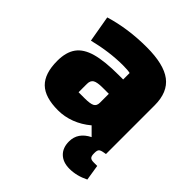

<svg xmlns="http://www.w3.org/2000/svg" viewBox="-191 -641 947 947"><g transform="rotate(45 282.5 -168.0)"><path d="M544 154Q494 179 444 179Q399 179 373 154Q347 129 347 85Q347 23 411 -9L370 -50Q332 -18 288.5 -1.5Q245 15 200 15Q109 15 67 -26Q25 -67 25 -155Q25 -216 51 -252Q77 -288 134.5 -304Q192 -320 290 -320H320V-365Q305 -369 270 -369Q177 -369 72 -343L48 -481Q160 -515 290 -515Q409 -515 464.5 -473Q520 -431 520 -340V0L509 2Q489 5 482.5 11.5Q476 18 476 35V40Q476 58 482.5 65Q489 72 506 72H531ZM320 -158V-220H278Q239 -220 224 -211Q209 -202 209 -178V-120H251Q290 -120 305 -128Q320 -136 320 -158Z"/></g></svg>

Font: Changa ExtraBold
Style: Regular
Weight: 800
Designer: Eduardo Rodriguez Tunni
Foundry: Eduardo Rodriguez Tunni
Version: Version 2.002; ttfautohint (v1.5) -l 8 -r 50 -G 220 -x 14 -H